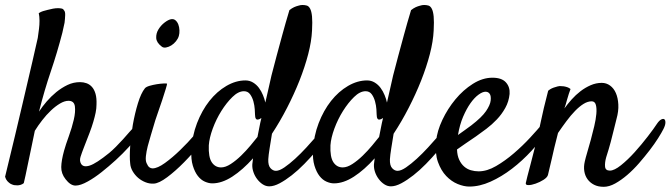

<svg xmlns="http://www.w3.org/2000/svg" viewBox="-30 -718 2664 763"><path d="M503.9 -214.8Q510.7 -222.7 518.1 -223.1Q525.4 -223.6 529.8 -219.2Q534.2 -214.8 533.7 -206.1Q533.2 -197.3 525.4 -186.5Q506.8 -161.1 482.4 -134.3Q458 -107.4 430.2 -82Q402.3 -56.6 374 -34.2Q345.7 -11.7 319.3 2.9Q290 19.5 270 19.5Q250 19.5 230.5 -5.9Q212.9 -28.3 213.4 -54.2Q213.9 -80.1 224.6 -119.1Q231.4 -143.6 243.7 -177.2Q255.9 -210.9 263.2 -242.2Q270.5 -273.4 267.6 -295.4Q264.6 -317.4 242.2 -317.4Q226.6 -317.4 208.5 -306.6Q190.4 -295.9 172.4 -278.8Q154.3 -261.7 137.7 -240.2Q121.1 -218.8 108.4 -198.2Q100.6 -160.2 92.8 -123Q85.9 -91.8 78.6 -55.2Q71.3 -18.6 64.5 9.8Q58.6 14.6 51.8 16.6Q44.9 18.6 39.1 18.6Q32.2 18.6 25.4 17.6Q17.6 15.6 10.7 11.7Q4.9 7.8 -1 1.5Q-6.8 -4.9 -9.8 -15.6Q34.2 -196.3 59.6 -305.7Q85 -415 98.6 -472.7Q114.3 -541 120.1 -567.4Q123 -585.9 125 -603.5Q127 -619.1 127 -635.7Q127 -652.3 124 -666Q131.8 -670.9 141.1 -673.8Q150.4 -676.8 159.2 -678.7Q169.9 -681.6 180.7 -683.6Q191.4 -685.5 200.2 -685.5Q208 -685.5 214.8 -684.1Q221.7 -682.6 223.6 -677.7Q229.5 -672.9 229 -658.2Q228.5 -643.6 226.6 -627.9Q222.7 -609.4 217.8 -587.9Q197.3 -508.8 171.9 -434.1Q146.5 -359.4 125 -274.4Q137.7 -293.9 155.3 -314.5Q172.9 -335 193.8 -352.1Q214.8 -369.1 238.3 -380.4Q261.7 -391.6 288.1 -391.6Q301.8 -391.6 314 -387.2Q326.2 -382.8 335.4 -372.6Q344.7 -362.3 349.6 -345.2Q354.5 -328.1 353.5 -302.7Q353.5 -287.1 350.1 -270.5Q346.7 -253.9 340.8 -233.9Q335 -213.9 325.7 -189.5Q316.4 -165 303.7 -132.8Q294.9 -110.4 290 -94.7Q285.2 -79.1 292 -67.4Q300.8 -51.8 326.7 -60.1Q352.5 -68.4 404.3 -110.4Q416 -120.1 430.7 -134.8Q445.3 -149.4 459 -164.6Q472.7 -179.7 484.4 -193.4Q496.1 -207 503.9 -214.8Z M680.7 -575.2Q677.7 -564.5 669.4 -554.2Q661.1 -543.9 650.9 -537.6Q640.6 -531.2 629.9 -529.3Q619.1 -527.3 612.3 -533.2Q591.8 -548.8 590.8 -566.9Q589.8 -585 599.6 -601.1Q609.4 -617.2 624 -628.4Q638.7 -639.6 649.4 -641.6Q660.2 -643.6 667.5 -637.2Q674.8 -630.9 678.7 -620.6Q682.6 -610.4 683.1 -597.7Q683.6 -585 680.7 -575.2ZM545.9 -367.2Q550.8 -373 564.5 -377Q578.1 -380.9 592.8 -383.3Q607.4 -385.7 619.6 -386.2Q631.8 -386.7 633.8 -385.7Q634.8 -384.8 628.9 -365.2Q623 -345.7 614.3 -319.3Q605.5 -293 595.7 -265.1Q585.9 -237.3 581.1 -219.7Q576.2 -202.1 569.3 -180.2Q562.5 -158.2 557.1 -137.2Q551.8 -116.2 549.8 -97.7Q547.9 -79.1 552.7 -69.3Q557.6 -57.6 563.5 -53.2Q569.3 -48.8 576.2 -48.8Q595.7 -48.8 625.5 -70.3Q655.3 -91.8 686 -121.6Q716.8 -151.4 743.2 -182.1Q769.5 -212.9 782.2 -231.4Q790 -241.2 798.3 -244.1Q806.6 -247.1 812 -243.2Q817.4 -239.3 817.9 -230.5Q818.4 -221.7 811.5 -210Q795.9 -182.6 765.6 -145Q735.4 -107.4 701.2 -72.8Q667 -38.1 634.3 -13.7Q601.6 10.7 581.1 11.7Q564.5 12.7 548.3 6.3Q532.2 0 519 -11.2Q505.9 -22.5 497.1 -37.6Q488.3 -52.7 487.3 -69.3Q484.4 -93.8 487.3 -136.2Q490.2 -178.7 498 -223.1Q505.9 -267.6 518.1 -307.6Q530.3 -347.7 545.9 -367.2Z M1050.8 -186.5Q1045.9 -156.2 1041.5 -128.9Q1037.1 -101.6 1036.1 -85Q1035.2 -60.5 1044.9 -49.8Q1054.7 -39.1 1066.4 -39.1Q1080.1 -39.1 1100.1 -52.7Q1120.1 -66.4 1142.6 -86.9Q1165 -107.4 1187.5 -131.8Q1210 -156.2 1229 -178.2Q1248 -200.2 1261.2 -216.8Q1274.4 -233.4 1279.3 -238.3Q1285.2 -244.1 1291.5 -245.1Q1297.9 -246.1 1301.8 -243.2Q1305.7 -240.2 1305.7 -232.4Q1305.7 -224.6 1297.9 -212.9Q1286.1 -194.3 1267.6 -169.4Q1249 -144.5 1226.6 -118.2Q1204.1 -91.8 1179.2 -66.4Q1154.3 -41 1129.4 -21.5Q1104.5 -2 1081.5 10.3Q1058.6 22.5 1040 22.5Q1026.4 22.5 1014.2 14.6Q1002 6.8 992.2 -5.9Q982.4 -18.6 977.1 -34.2Q971.7 -49.8 972.7 -65.4Q973.6 -72.3 975.6 -88.9Q934.6 -43 893.1 -16.1Q851.6 10.7 813.5 10.7Q799.8 10.7 784.2 3.9Q768.6 -2.9 756.3 -18.6Q744.1 -34.2 736.3 -59.6Q728.5 -85 730.5 -121.1Q733.4 -177.7 752.9 -228.5Q772.5 -279.3 802.2 -316.9Q832 -354.5 869.6 -376.5Q907.2 -398.4 945.3 -398.4Q961.9 -398.4 975.6 -390.1Q989.3 -381.8 999 -368.7Q1008.8 -355.5 1015.1 -339.8Q1021.5 -324.2 1024.4 -310.5Q1031.2 -338.9 1037.1 -366.2Q1043 -393.6 1048.8 -418Q1058.6 -454.1 1069.3 -496.1Q1079.1 -532.2 1091.8 -579.1Q1104.5 -626 1120.1 -677.7Q1129.9 -685.5 1138.7 -689.5Q1147.5 -693.4 1155.3 -695.3Q1164.1 -698.2 1171.9 -698.2Q1181.6 -698.2 1189.5 -695.8Q1197.3 -693.4 1202.6 -683.1Q1208 -672.9 1210 -652.3Q1211.9 -631.8 1210 -596.7Q1208 -553.7 1194.8 -502.9Q1181.6 -452.1 1160.2 -397.9Q1138.7 -343.8 1110.8 -289.6Q1083 -235.4 1050.8 -186.5ZM993.2 -173.8Q997.1 -192.4 1000.5 -210.9Q1003.9 -229.5 1008.8 -249Q1006.8 -248 1005.4 -247.1Q1003.9 -246.1 1002 -245.1Q991.2 -240.2 987.3 -245.6Q983.4 -251 983.4 -262.7Q983.4 -268.6 982.4 -283.7Q981.4 -298.8 977.1 -314.9Q972.7 -331.1 963.9 -343.3Q955.1 -355.5 939.5 -355.5Q917 -355.5 893.6 -332.5Q870.1 -309.6 849.6 -276.9Q829.1 -244.1 815.4 -207Q801.8 -169.9 799.8 -140.6Q797.9 -93.8 811.5 -73.2Q825.2 -52.7 848.6 -52.7Q866.2 -52.7 887.2 -66.4Q908.2 -80.1 928.2 -99.6Q948.2 -119.1 965.3 -139.6Q982.4 -160.2 993.2 -173.8Z M1534.2 -186.5Q1529.3 -156.2 1524.9 -128.9Q1520.5 -101.6 1519.5 -85Q1518.6 -60.5 1528.3 -49.8Q1538.1 -39.1 1549.8 -39.1Q1563.5 -39.1 1583.5 -52.7Q1603.5 -66.4 1626 -86.9Q1648.4 -107.4 1670.9 -131.8Q1693.4 -156.2 1712.4 -178.2Q1731.4 -200.2 1744.6 -216.8Q1757.8 -233.4 1762.7 -238.3Q1768.6 -244.1 1774.9 -245.1Q1781.2 -246.1 1785.2 -243.2Q1789.1 -240.2 1789.1 -232.4Q1789.1 -224.6 1781.2 -212.9Q1769.5 -194.3 1751 -169.4Q1732.4 -144.5 1710 -118.2Q1687.5 -91.8 1662.6 -66.4Q1637.7 -41 1612.8 -21.5Q1587.9 -2 1564.9 10.3Q1542 22.5 1523.4 22.5Q1509.8 22.5 1497.6 14.6Q1485.4 6.8 1475.6 -5.9Q1465.8 -18.6 1460.4 -34.2Q1455.1 -49.8 1456.1 -65.4Q1457 -72.3 1459 -88.9Q1418 -43 1376.5 -16.1Q1335 10.7 1296.9 10.7Q1283.2 10.7 1267.6 3.9Q1252 -2.9 1239.7 -18.6Q1227.5 -34.2 1219.7 -59.6Q1211.9 -85 1213.9 -121.1Q1216.8 -177.7 1236.3 -228.5Q1255.9 -279.3 1285.6 -316.9Q1315.4 -354.5 1353 -376.5Q1390.6 -398.4 1428.7 -398.4Q1445.3 -398.4 1459 -390.1Q1472.7 -381.8 1482.4 -368.7Q1492.2 -355.5 1498.5 -339.8Q1504.9 -324.2 1507.8 -310.5Q1514.6 -338.9 1520.5 -366.2Q1526.4 -393.6 1532.2 -418Q1542 -454.1 1552.7 -496.1Q1562.5 -532.2 1575.2 -579.1Q1587.9 -626 1603.5 -677.7Q1613.3 -685.5 1622.1 -689.5Q1630.9 -693.4 1638.7 -695.3Q1647.5 -698.2 1655.3 -698.2Q1665 -698.2 1672.9 -695.8Q1680.7 -693.4 1686 -683.1Q1691.4 -672.9 1693.4 -652.3Q1695.3 -631.8 1693.4 -596.7Q1691.4 -553.7 1678.2 -502.9Q1665 -452.1 1643.6 -397.9Q1622.1 -343.8 1594.2 -289.6Q1566.4 -235.4 1534.2 -186.5ZM1476.6 -173.8Q1480.5 -192.4 1483.9 -210.9Q1487.3 -229.5 1492.2 -249Q1490.2 -248 1488.8 -247.1Q1487.3 -246.1 1485.4 -245.1Q1474.6 -240.2 1470.7 -245.6Q1466.8 -251 1466.8 -262.7Q1466.8 -268.6 1465.8 -283.7Q1464.8 -298.8 1460.4 -314.9Q1456.1 -331.1 1447.3 -343.3Q1438.5 -355.5 1422.9 -355.5Q1400.4 -355.5 1377 -332.5Q1353.5 -309.6 1333 -276.9Q1312.5 -244.1 1298.8 -207Q1285.2 -169.9 1283.2 -140.6Q1281.2 -93.8 1294.9 -73.2Q1308.6 -52.7 1332 -52.7Q1349.6 -52.7 1370.6 -66.4Q1391.6 -80.1 1411.6 -99.6Q1431.6 -119.1 1448.7 -139.6Q1465.8 -160.2 1476.6 -173.8Z M2149.4 -203.1Q2120.1 -160.2 2083 -119.6Q2045.9 -79.1 2004.4 -47.4Q1962.9 -15.6 1919.4 3.9Q1876 23.4 1835 23.4Q1813.5 23.4 1788.6 13.2Q1763.7 2.9 1743.2 -18.6Q1722.7 -40 1710.4 -74.2Q1698.2 -108.4 1703.1 -157.2Q1707 -197.3 1728 -241.7Q1749 -286.1 1779.8 -323.2Q1810.5 -360.4 1849.1 -384.8Q1887.7 -409.2 1926.8 -409.2Q1963.9 -409.2 1980.5 -390.6Q1997.1 -372.1 1995.1 -344.7Q1992.2 -314.5 1978 -289.1Q1963.9 -263.7 1944.3 -243.2Q1924.8 -222.7 1902.8 -206.1Q1880.9 -189.5 1861.3 -175.8Q1839.8 -161.1 1820.3 -147.9Q1800.8 -134.8 1786.1 -124Q1787.1 -99.6 1794.9 -83Q1802.7 -66.4 1814.5 -56.2Q1826.2 -45.9 1841.3 -41.5Q1856.4 -37.1 1872.1 -37.1Q1905.3 -37.1 1941.4 -58.1Q1977.5 -79.1 2012.2 -108.9Q2046.9 -138.7 2076.7 -170.9Q2106.4 -203.1 2126 -226.6Q2132.8 -234.4 2140.1 -235.8Q2147.5 -237.3 2151.9 -233.9Q2156.2 -230.5 2156.2 -222.2Q2156.2 -213.9 2149.4 -203.1ZM1899.4 -353.5Q1887.7 -353.5 1871.6 -341.8Q1855.5 -330.1 1839.8 -308.1Q1824.2 -286.1 1810.5 -254.4Q1796.9 -222.7 1790 -181.6Q1801.8 -190.4 1815.4 -199.7Q1829.1 -209 1842.8 -219.7Q1884.8 -252 1901.4 -276.4Q1918 -300.8 1919.9 -318.4Q1921.9 -336.9 1916 -345.2Q1910.2 -353.5 1899.4 -353.5Z M2369.1 24.4Q2346.7 24.4 2330.6 16.1Q2314.5 7.8 2304.7 -5.9Q2294.9 -19.5 2292 -37.6Q2289.1 -55.7 2293.9 -76.2Q2296.9 -89.8 2303.7 -112.8Q2310.5 -135.7 2317.9 -162.6Q2325.2 -189.5 2331.5 -216.3Q2337.9 -243.2 2339.8 -265.1Q2341.8 -287.1 2337.9 -301.3Q2334 -315.4 2321.3 -315.4Q2305.7 -315.4 2289.1 -305.2Q2272.5 -294.9 2255.4 -277.3Q2238.3 -259.8 2221.2 -236.8Q2204.1 -213.9 2187.5 -189.5Q2178.7 -156.2 2172.9 -131.3Q2167 -106.4 2162.6 -86.4Q2158.2 -66.4 2154.3 -51.3Q2150.4 -36.1 2147.5 -22.5Q2144.5 -12.7 2129.9 -3.4Q2115.2 5.9 2098.6 11.7Q2082 17.6 2069.8 17.6Q2057.6 17.6 2059.6 8.8Q2060.5 2.9 2065.9 -17.6Q2071.3 -38.1 2078.6 -65.9Q2085.9 -93.8 2093.8 -125Q2101.6 -156.2 2108.4 -184.6Q2113.3 -207 2119.1 -234.4Q2124 -257.8 2131.3 -289.1Q2138.7 -320.3 2148.4 -357.4Q2155.3 -363.3 2162.6 -366.7Q2169.9 -370.1 2177.7 -372.1Q2185.5 -375 2194.3 -376Q2202.1 -376 2210 -375Q2216.8 -374 2224.1 -371.6Q2231.4 -369.1 2237.3 -364.3Q2234.4 -357.4 2230.5 -345.2Q2226.6 -333 2222.7 -319.3Q2218.8 -303.7 2212.9 -287.1Q2225.6 -304.7 2241.7 -322.8Q2257.8 -340.8 2276.9 -355.5Q2295.9 -370.1 2317.4 -379.4Q2338.9 -388.7 2361.3 -388.7Q2379.9 -388.7 2394.5 -377.9Q2409.2 -367.2 2417.5 -348.1Q2425.8 -329.1 2427.2 -302.7Q2428.7 -276.4 2419.9 -245.1L2409.2 -202.1Q2404.3 -181.6 2397 -153.8Q2389.6 -126 2378.9 -92.8Q2373 -71.3 2374.5 -55.7Q2376 -40 2393.6 -40Q2411.1 -40 2438 -61.5Q2464.8 -83 2492.2 -113.3Q2519.5 -143.6 2543.9 -175.3Q2568.4 -207 2581.1 -226.6Q2589.8 -239.3 2597.7 -243.2Q2605.5 -247.1 2609.9 -244.1Q2614.3 -241.2 2614.3 -231Q2614.3 -220.7 2606.4 -205.1Q2599.6 -191.4 2585.4 -168.9Q2571.3 -146.5 2551.8 -121.1Q2532.2 -95.7 2509.8 -69.8Q2487.3 -43.9 2462.9 -22.9Q2438.5 -2 2414.6 11.2Q2390.6 24.4 2369.1 24.4Z"/></svg>

Font: Satisfy
Style: Regular
Weight: 400
Designer: Font Diner, Inc
Foundry: Font Diner, Inc
Version: Version 1.001